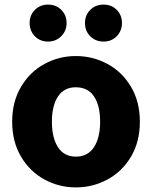

<svg xmlns="http://www.w3.org/2000/svg" viewBox="-20 -803 662 836"><path d="M33 -273Q33 -360 71.5 -425Q110 -490 173.5 -524.5Q237 -559 310 -559Q384 -559 448 -524.5Q512 -490 550.5 -425Q589 -360 589 -273Q589 -186 550.5 -121Q512 -56 448 -21.5Q384 13 310 13Q237 13 173.5 -21.5Q110 -56 71.5 -121Q33 -186 33 -273ZM416 -273Q416 -343 389.5 -383Q363 -423 310 -423Q259 -423 232.5 -383Q206 -343 206 -273Q206 -203 232.5 -162Q259 -121 310 -121Q362 -121 389 -162Q416 -203 416 -273ZM350 -703Q350 -737 373 -760Q396 -783 431 -783Q466 -783 488.5 -760Q511 -737 511 -703Q511 -669 488.5 -645.5Q466 -622 431 -622Q396 -622 373 -645Q350 -668 350 -703ZM109 -703Q109 -737 132 -760Q155 -783 189 -783Q224 -783 247 -760Q270 -737 270 -703Q270 -669 247 -645.5Q224 -622 189 -622Q154 -622 131.5 -645.5Q109 -669 109 -703Z"/></svg>

Font: Nebula Sans Bold
Style: Regular
Weight: 700
Designer: Paul D. Hunt for Adobe (as Source Sans)
Foundry: Nebula Entertainment & Broadcasting LLC
Version: Version 1.010